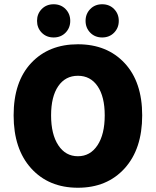

<svg xmlns="http://www.w3.org/2000/svg" viewBox="-20 -870 732 902"><path d="M288 -716.5Q266 -694 232 -694Q198 -694 176 -716.5Q154 -739 154 -772Q154 -805 176 -827.5Q198 -850 232 -850Q266 -850 288 -827.5Q310 -805 310 -772Q310 -739 288 -716.5ZM516 -716.5Q494 -694 460 -694Q426 -694 404 -716.5Q382 -739 382 -772Q382 -805 404 -827.5Q426 -850 460 -850Q494 -850 516 -827.5Q538 -805 538 -772Q538 -739 516 -716.5ZM648 -328Q648 -170 565.5 -79Q483 12 346 12Q209 12 126.5 -79Q44 -170 44 -328Q44 -486 126.5 -574Q209 -662 346 -662Q483 -662 565.5 -573.5Q648 -485 648 -328ZM472 -328Q472 -416 438.5 -465Q405 -514 346 -514Q287 -514 253.5 -465Q220 -416 220 -328Q220 -239 254 -187.5Q288 -136 346 -136Q404 -136 438 -187.5Q472 -239 472 -328Z"/></svg>

Font: Assistant ExtraBold
Style: Regular
Weight: 800
Designer: Hebrew By Ben Nathan, Latin by Paul Hunt
Version: Version 2.001;PS 002.001;hotconv 1.0.88;makeotf.lib2.5.64775